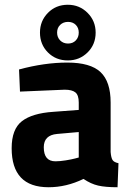

<svg xmlns="http://www.w3.org/2000/svg" viewBox="-20 -775 551 807"><path d="M445 -344V-136Q447 -112 453 -102.5Q459 -93 478 -89L474 12Q423 12 392.5 5Q362 -2 331 -23Q259 12 184 12Q29 12 29 -152Q29 -232 72 -265.5Q115 -299 204 -305L311 -313V-344Q311 -375 297 -386.5Q283 -398 252 -398L64 -390L60 -483Q167 -512 263 -512Q360 -512 402.5 -472Q445 -432 445 -344ZM311 -220 220 -212Q164 -207 164 -156Q164 -97 213 -97Q232 -97 256.5 -101Q281 -105 296 -109L311 -113ZM148 -638Q148 -687 181.5 -721Q215 -755 265 -755Q314 -755 348 -721Q382 -687 382 -638Q382 -588 348 -554.5Q314 -521 265 -521Q215 -521 181.5 -554.5Q148 -588 148 -638ZM233 -670.5Q220 -658 220 -638Q220 -618 233 -605Q246 -592 266 -592Q286 -592 298.5 -605Q311 -618 311 -638Q311 -658 298.5 -670.5Q286 -683 266 -683Q246 -683 233 -670.5Z"/></svg>

Font: TitilliumText
Style: ExtraBold
Weight: 800
Designer: Accademia di Belle Arti di Urbino and others
Foundry: Accademia di Belle Arti di Urbino and others.
Version: Version 60.001